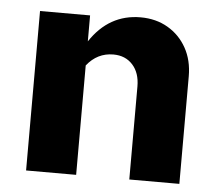

<svg xmlns="http://www.w3.org/2000/svg" viewBox="-43 -572 705 619"><g transform="rotate(5 309.0 -262.0)"><path d="M63 0V-516H225V-432Q286 -524 388 -524Q438 -524 476.5 -501.5Q515 -479 537 -439.5Q559 -400 559 -348V0H397V-301Q397 -345 373.5 -371Q350 -397 311 -397Q259 -397 225 -354V0Z"/></g></svg>

Font: Red Hat Text VF
Style: Regular
Weight: 400
Designer: Pentagram, MCKL
Foundry: Pentagram, MCKL
Version: Version 1.023